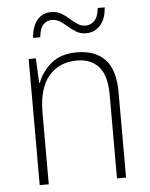

<svg xmlns="http://www.w3.org/2000/svg" viewBox="-52 -759 626 802"><g transform="rotate(-5 261.0 -358.0)"><path d="M285 -539Q362 -539 403 -495Q444 -451 444 -356V0H406V-351Q406 -431 373.5 -468Q341 -505 282 -505Q208 -505 164 -454Q120 -403 120 -300V0H82V-529H112L117 -426H120Q136 -470 176 -504.5Q216 -539 285 -539ZM108 -615Q112 -665 134.5 -690.5Q157 -716 193 -716Q216 -716 234 -705.5Q252 -695 267 -681.5Q282 -668 297.5 -657.5Q313 -647 331 -647Q352 -647 368 -662.5Q384 -678 388 -716H417Q414 -667 390 -641Q366 -615 331 -615Q308 -615 290 -625.5Q272 -636 257 -649.5Q242 -663 226.5 -673Q211 -683 192 -683Q173 -683 157.5 -668.5Q142 -654 138 -615Z"/></g></svg>

Font: Noto Sans Tamil SemiCondensed ExtraLight
Style: Regular
Weight: 200
Width: 4
Designer: Jelle Bosma - Monotype Design Team
Foundry: Monotype Imaging Inc.
Version: Version 2.004; ttfautohint (v1.8.4.7-5d5b)